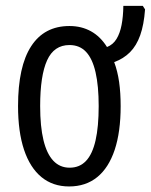

<svg xmlns="http://www.w3.org/2000/svg" viewBox="-20 -636 522 665"><path d="M397.9 -268.6Q397.9 -179.2 377.2 -116.9Q356.4 -54.7 316.7 -22.5Q276.9 9.8 219.2 9.8Q163.1 9.8 123.5 -22.7Q84 -55.2 63.2 -117.4Q42.5 -179.7 42.5 -268.6Q42.5 -405.8 87.9 -475.8Q133.3 -545.9 220.7 -545.9Q262.2 -545.9 295.2 -527.6Q328.1 -509.3 350.6 -473.1Q371.6 -481.4 383.5 -501Q395.5 -520.5 401.1 -549.6Q406.7 -578.6 407.2 -615.7H474.6L482.4 -603.5Q478.5 -550.3 465.6 -513.9Q452.6 -477.5 430.2 -455.1Q407.7 -432.6 375.5 -420.9Q387.2 -389.6 392.6 -351.8Q397.9 -314 397.9 -268.6ZM119.1 -268.6Q119.1 -197.8 130.6 -150.4Q142.1 -103 164.8 -79.1Q187.5 -55.2 221.2 -55.2Q255.9 -55.2 278.1 -78.9Q300.3 -102.5 311 -149.9Q321.8 -197.3 321.8 -268.6Q321.8 -338.4 311 -385.5Q300.3 -432.6 278.1 -456.3Q255.9 -480 220.7 -480Q167 -480 143.1 -427Q119.1 -374 119.1 -268.6Z"/></svg>

Font: Open Sans Condensed
Style: Regular
Weight: 400
Width: 3
Designer: Monotype Design Team
Foundry: Monotype Imaging Inc.
Version: Version 3.000